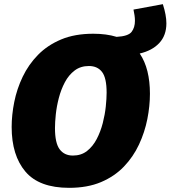

<svg xmlns="http://www.w3.org/2000/svg" viewBox="-20 -887 819 922"><path d="M312 15Q168 15 102 -63Q36 -141 36 -277Q36 -335 48.5 -397.5Q61 -460 89 -518.5Q117 -577 162.5 -623.5Q208 -670 273.5 -697.5Q339 -725 428 -725Q491 -725 540 -710Q596 -713 612 -734Q628 -755 628 -787Q628 -800 626 -813.5Q624 -827 621 -841L762 -867Q779 -814 779 -775Q779 -717 745 -680.5Q711 -644 651 -630Q676 -593 688 -544.5Q700 -496 700 -437Q700 -378 687.5 -315Q675 -252 647.5 -193Q620 -134 575 -87Q530 -40 465 -12.5Q400 15 312 15ZM330 -140Q370 -140 398 -162Q426 -184 444.5 -219.5Q463 -255 473.5 -296Q484 -337 488 -375.5Q492 -414 492 -442Q492 -513 470 -541.5Q448 -570 407 -570Q367 -570 338.5 -548.5Q310 -527 291.5 -492Q273 -457 262.5 -416.5Q252 -376 248 -338Q244 -300 244 -272Q244 -200 266.5 -170Q289 -140 330 -140Z"/></svg>

Font: Bitter Black
Style: Italic
Weight: 900
Italic angle: -9°
Designer: Sol Matas, and Bitter project Authors
Foundry: Sol Matas
Version: Version 2.001